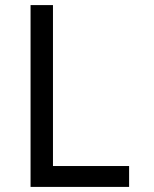

<svg xmlns="http://www.w3.org/2000/svg" viewBox="-20 -734 603 754"><path d="M100 0V-714H188V-82H487V0Z"/></svg>

Font: Noto Sans Mono SemiCondensed
Style: Regular
Weight: 400
Width: 4
Designer: Monotype Design Team
Foundry: Monotype Imaging Inc.
Version: Version 2.014